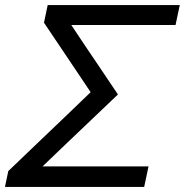

<svg xmlns="http://www.w3.org/2000/svg" viewBox="-24 -733 726 753"><path d="M-4.5 0 8.5 -62Q38.5 -91 76.5 -127.2Q114.5 -163.5 153.8 -201.2Q193 -239 227 -271L331.5 -371.5L272.5 -459.5Q241 -506 210.5 -551.8Q180 -597.5 148.5 -644L163 -713H681L664.5 -635H255.5L308.5 -555.5Q341 -508 374.2 -458.2Q407.5 -408.5 438.5 -362.5Q387.5 -314 333.2 -262.2Q279 -210.5 227.5 -161.5L143 -80.5H558.5L541.5 0Z"/></svg>

Font: Commissioner
Style: Italic
Weight: 400
Italic angle: -12°
Designer: Kostas Bartsokas
Foundry: Kostas Bartsokas
Version: Version 1.000; ttfautohint (v1.8.3)